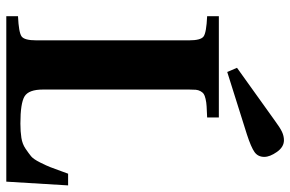

<svg xmlns="http://www.w3.org/2000/svg" viewBox="-180 -764 944 625"><g transform="rotate(90 292.5 -452.0)"><path d="M33.2 0V-38.1Q86.4 -40.5 99.1 -49.8Q111.8 -59.1 111.8 -97.2V-595.2Q111.8 -633.3 99.1 -642.3Q86.4 -651.4 33.2 -653.8V-691.9H362.8V-653.8Q339.8 -652.8 326.9 -652.1Q314 -651.4 302.5 -648.7Q291 -646 286.1 -642.6Q281.2 -639.2 277.3 -632.1Q273.4 -625 272.7 -616.9Q272 -608.9 272 -595.2V-119.1Q272 -72.8 294.4 -59.3Q316.9 -45.9 382.8 -45.9Q409.2 -45.9 429.2 -49.1Q449.2 -52.2 464.6 -62.7Q480 -73.2 489.3 -80.8Q498.5 -88.4 509.3 -109.9Q520 -131.3 524.4 -142.8Q528.8 -154.3 540 -185.1Q543.9 -195.8 545.9 -201.2H584L571.8 0ZM201.2 -751 373 -874Q396 -891.1 409.7 -897.5Q423.3 -903.8 437 -903.8Q459 -903.8 475.1 -880.9Q491.2 -857.9 491.2 -839.8Q491.2 -819.3 475.6 -808.1Q460 -796.9 418 -783.2L214.8 -719.2Z"/></g></svg>

Font: Linguistics Pro
Style: Bold
Weight: 700
Designer: Stefan Peev, Context Ltd
Foundry: Stefan Peev, Context Ltd
Version: Version 001.000